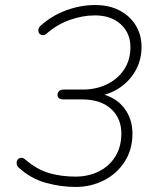

<svg xmlns="http://www.w3.org/2000/svg" viewBox="-20 -733 640 761"><path d="M279 8Q221 8 161.5 -8.5Q102 -25 55 -68Q48 -74 46.5 -81.5Q45 -89 47 -95Q49 -101 54 -104.5Q59 -108 66 -107.5Q73 -107 81 -100Q128 -60 176 -46.5Q224 -33 279 -33Q330 -33 371.5 -53.5Q413 -74 437 -112.5Q461 -151 461 -204Q461 -264 420 -301.5Q379 -339 304 -339H230Q220 -339 214 -343.5Q208 -348 208 -356Q208 -367 215 -372.5Q222 -378 232 -378H308Q360 -378 403 -398.5Q446 -419 471.5 -457Q497 -495 497 -546Q497 -602 458.5 -637Q420 -672 356 -672Q307 -672 256.5 -654Q206 -636 165 -600Q158 -594 151.5 -593.5Q145 -593 140 -596.5Q135 -600 133 -605.5Q131 -611 132.5 -618Q134 -625 141 -631Q185 -671 242 -692Q299 -713 357 -713Q413 -713 454 -691.5Q495 -670 518 -632.5Q541 -595 541 -547Q541 -498 519.5 -457.5Q498 -417 460.5 -389.5Q423 -362 374 -353L375 -363Q439 -348 472 -305Q505 -262 505 -204Q505 -140 474 -92Q443 -44 391.5 -18Q340 8 279 8Z"/></svg>

Font: Nunito ExtraLight ExtraLight
Style: Italic
Weight: 250
Italic angle: -9°
Version: Version 3.602